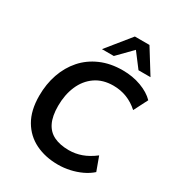

<svg xmlns="http://www.w3.org/2000/svg" viewBox="-219 -1074 1122 1219"><g transform="rotate(30 342.5 -464.5)"><path d="M392 10Q299 10 226.5 -25.5Q154 -61 112.5 -132Q71 -203 71 -310Q71 -396 96.5 -469.5Q122 -543 170.5 -598Q219 -653 290 -684Q361 -715 451 -715Q524 -715 586 -692Q648 -669 685 -631L633 -529Q593 -565 547 -583Q501 -601 448 -601Q371 -601 317 -563.5Q263 -526 235 -461Q207 -396 207 -314Q207 -240 229.5 -193.5Q252 -147 296.5 -125.5Q341 -104 406 -104Q453 -104 498 -120Q543 -136 590 -172L627 -71Q598 -45 559.5 -27Q521 -9 478 0.5Q435 10 392 10ZM268 -765 409 -939H516L624 -765H536L457 -869L355 -765Z"/></g></svg>

Font: Nunito Sans 12pt ExtraLight 12pt
Style: Bold Italic
Weight: 700
Italic angle: -9°
Version: Version 3.101;gftools[0.9.27]